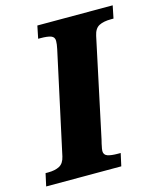

<svg xmlns="http://www.w3.org/2000/svg" viewBox="-131 -791 720 869"><g transform="rotate(-15 228.5 -357.0)"><path d="M-10 -59H2Q35 -59 55.5 -70Q76 -81 83 -112L186 -587Q191 -610 191 -625Q191 -643 175 -649Q159 -655 126 -655H115L127 -714H480L468 -655H456Q421 -655 400 -644Q379 -633 372 -600L274 -140Q268 -116 269 -119Q264 -97 264 -89Q264 -71 280.5 -65Q297 -59 330 -59H342L329 0H-23Z"/></g></svg>

Font: Noto Serif NarrowBlack
Style: Italic
Weight: 900
Width: 4
Italic angle: -12°
Designer: Monotype Design Team
Foundry: Monotype Imaging Inc.
Version: Version 1.001